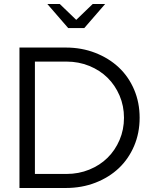

<svg xmlns="http://www.w3.org/2000/svg" viewBox="-20 -937 760 957"><path d="M77 0V-700H308Q387 -700 455 -673.5Q523 -647 572 -601Q621 -555 648.5 -490.5Q676 -426 676 -350Q676 -274 648.5 -209.5Q621 -145 572.5 -99Q524 -53 456 -26.5Q388 0 308 0ZM312 -630H154V-70H312Q372 -70 425 -91.5Q478 -113 516 -150.5Q554 -188 576 -239.5Q598 -291 598 -350Q598 -409 576 -460.5Q554 -512 516 -549.5Q478 -587 425 -608.5Q372 -630 312 -630ZM278 -917 360 -838 442 -917H504L400 -797H320L216 -917Z"/></svg>

Font: Red Hat Display
Style: Regular
Weight: 400
Designer: Pentagram / MCKL
Foundry: Pentagram / MCKL
Version: Version 1.003; Red Hat Display